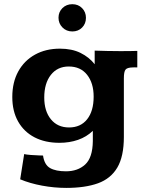

<svg xmlns="http://www.w3.org/2000/svg" viewBox="-20 -686 688 915"><path d="M295.9 209.5Q238.3 209.5 180.4 198.7Q122.6 188 76.2 168.5L95.2 48.3Q105 50.8 126.7 52.5Q148.4 54.2 166.7 54.7Q185.1 55.2 185.1 55.2Q191.4 99.6 218.8 115Q246.1 130.4 294.4 130.4Q350.6 130.4 386 97.9Q421.4 65.4 422.4 -13.7Q422.4 -14.6 422.4 -21.7Q422.4 -28.8 422.4 -37.8Q422.4 -46.9 422.4 -54.2Q422.4 -61.5 422.4 -62.5Q392.6 -33.7 351.8 -19.5Q311 -5.4 263.2 -5.4Q194.8 -5.4 144.3 -31.7Q93.8 -58.1 66.2 -107.2Q38.6 -156.2 38.6 -223.6Q38.6 -293.9 67.1 -345.7Q95.7 -397.5 147 -425.8Q198.2 -454.1 265.6 -454.1Q322.8 -454.1 363.8 -433.8Q404.8 -413.6 431.2 -379.9V-444.8Q460.9 -443.8 490.7 -443.1Q520.5 -442.4 551.8 -442.4Q577.6 -442.4 596.4 -442.6Q615.2 -442.9 634.3 -443.4V-364.7Q626.5 -364.7 622.1 -365Q617.7 -365.2 612.8 -364.7Q585.9 -364.3 578.1 -354Q570.3 -343.8 570.3 -313V-33.7Q570.3 59.6 539.1 112.5Q507.8 165.5 446.8 187.5Q385.7 209.5 295.9 209.5ZM309.1 -78.6Q364.3 -78.6 395.3 -117.7Q426.3 -156.7 426.3 -225.6Q426.3 -290 395 -329.6Q363.8 -369.1 307.6 -369.1Q253.9 -369.1 222.4 -329.1Q190.9 -289.1 190.9 -221.2Q190.9 -156.2 222.7 -117.4Q254.4 -78.6 309.1 -78.6ZM324.7 -536.1Q296.4 -536.1 277.6 -555.2Q258.8 -574.2 258.8 -601.6Q258.8 -628.9 277.6 -647.5Q296.4 -666 324.7 -666Q353 -666 371.3 -647.2Q389.6 -628.4 389.6 -601.1Q389.6 -573.2 371.3 -554.7Q353 -536.1 324.7 -536.1Z"/></svg>

Font: Kameron
Style: Bold
Weight: 700
Designer: Vernon Adams
Foundry: Vernon Adams
Version: Version 1.100